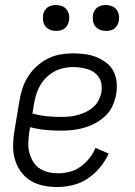

<svg xmlns="http://www.w3.org/2000/svg" viewBox="-20 -742 540 770"><path d="M209 8Q180 8 152 2Q124 -4 101.5 -18Q79 -32 63 -54.5Q47 -77 39.5 -103.5Q32 -130 32.5 -159Q33 -188 38 -218L58 -338Q62 -363 70 -387.5Q78 -412 92.5 -435Q107 -458 127.5 -476.5Q148 -495 172 -507Q196 -519 221.5 -523.5Q247 -528 272 -528Q296 -528 320 -525Q344 -522 365.5 -513.5Q387 -505 405.5 -491Q424 -477 434.5 -457.5Q445 -438 447.5 -414Q450 -390 446 -365Q442 -342 432 -319Q422 -296 404 -278.5Q386 -261 364 -249Q342 -237 318.5 -230Q295 -223 271.5 -220.5Q248 -218 225 -218Q193 -218 162 -221Q131 -224 101 -232L97 -209Q94 -188 93.5 -167.5Q93 -147 98 -128.5Q103 -110 113 -93.5Q123 -77 139 -66.5Q155 -56 174 -51.5Q193 -47 214 -47Q236 -47 259.5 -53Q283 -59 303 -73.5Q323 -88 338.5 -107.5Q354 -127 363 -149L416 -126Q402 -96 380.5 -70Q359 -44 331 -25.5Q303 -7 271.5 0.5Q240 8 209 8ZM225 -273Q241 -273 257.5 -274.5Q274 -276 291 -280.5Q308 -285 324.5 -293Q341 -301 354.5 -313Q368 -325 376 -341Q384 -357 387 -374Q389 -389 387 -404Q385 -419 377 -431Q369 -443 357.5 -451.5Q346 -460 331.5 -464.5Q317 -469 302 -471Q287 -473 272 -473Q254 -473 235 -469Q216 -465 198.5 -455.5Q181 -446 166.5 -432Q152 -418 142 -401Q132 -384 126 -365.5Q120 -347 117 -329L110 -287Q138 -279 166.5 -276Q195 -273 225 -273ZM405 -618Q392 -618 381 -622.5Q370 -627 362.5 -636Q355 -645 353 -657.5Q351 -670 353 -683Q354 -691 359 -699.5Q364 -708 371.5 -713Q379 -718 387.5 -720Q396 -722 404 -722Q417 -722 428.5 -717.5Q440 -713 447 -704Q454 -695 456.5 -682.5Q459 -670 456 -657Q455 -649 450 -640.5Q445 -632 438 -627Q431 -622 422 -620Q413 -618 405 -618ZM205 -618Q192 -618 181 -622.5Q170 -627 162.5 -636Q155 -645 153 -657.5Q151 -670 153 -683Q154 -691 159 -699.5Q164 -708 171.5 -713Q179 -718 187.5 -720Q196 -722 204 -722Q217 -722 228.5 -717.5Q240 -713 247 -704Q254 -695 256.5 -682.5Q259 -670 256 -657Q255 -649 250 -640.5Q245 -632 238 -627Q231 -622 222 -620Q213 -618 205 -618Z"/></svg>

Font: Iosevka Term Curly Light
Style: Italic
Weight: 300
Italic angle: -9°
Designer: Belleve Invis
Foundry: Belleve Invis
Version: Version 32.3.0